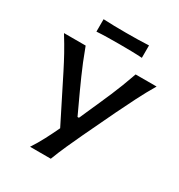

<svg xmlns="http://www.w3.org/2000/svg" viewBox="-209 -1048 1105 1186"><g transform="rotate(30 343.5 -455.0)"><path d="M182.5 0Q212.5 -45.5 237.2 -92.8Q262 -140 286.5 -192L128 -507.5Q102 -559 76.2 -605.8Q50.5 -652.5 13 -713H167.5Q189 -655.5 206 -613.5Q223 -571.5 240 -533.8Q257 -496 277.5 -450.5L344.5 -306H354.5L417.5 -448Q438.5 -495 455 -533.8Q471.5 -572.5 487.8 -614.5Q504 -656.5 524 -713H673.5Q635 -648 599.8 -578.2Q564.5 -508.5 536.5 -450.5L429 -225Q404.5 -173.5 377.8 -113.8Q351 -54 330.5 0ZM182 -821V-909.5Q218.5 -907.5 259.2 -906.8Q300 -906 344 -906Q388.5 -906 429 -906.8Q469.5 -907.5 506 -909.5V-821Q469.5 -823.5 429 -824.2Q388.5 -825 344 -825Q300 -825 259.2 -824.2Q218.5 -823.5 182 -821Z"/></g></svg>

Font: Commissioner Flair Medium
Style: Regular
Weight: 500
Designer: Kostas Bartsokas
Foundry: Kostas Bartsokas
Version: Version 1.000; ttfautohint (v1.8.3)